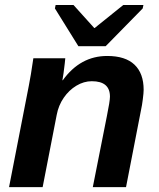

<svg xmlns="http://www.w3.org/2000/svg" viewBox="-20 -767 651 787"><path d="M212.4 -295.9 154.8 0H17.1L98.1 -415.5Q102.1 -435.1 106.7 -463.1Q111.3 -491.2 116.7 -528.3H247.6Q247.6 -525.4 245.4 -506.6Q243.2 -487.8 240.5 -467.3Q237.8 -446.8 235.8 -438H237.3Q309.1 -537.6 419.4 -537.6Q493.7 -537.6 531.2 -502Q568.8 -466.3 568.8 -398.9Q568.8 -386.7 565.4 -360.1Q562 -333.5 558.6 -318.8L496.6 0H360.4L418 -290.5Q430.7 -352.5 430.7 -371.1Q430.7 -434.1 356.4 -434.1Q323.7 -434.1 293.2 -415.8Q262.7 -397.5 241.2 -366.2Q219.7 -335 212.4 -295.9ZM564.9 -732.4 413.1 -577.6H301.3L205.1 -732.4L208 -746.6H281.2L366.2 -652.3H368.2L485.4 -746.6H567.9Z"/></svg>

Font: Arimo
Style: Bold Italic
Weight: 700
Italic angle: -12°
Designer: Steve Matteson
Foundry: Monotype Imaging Inc.
Version: Version 1.33